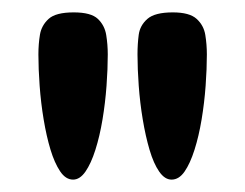

<svg xmlns="http://www.w3.org/2000/svg" viewBox="-20 -703 396 310"><path d="M257 -413Q246 -413 237 -426Q228 -439 221.5 -461Q215 -483 210.5 -510Q206 -537 204 -564.5Q202 -592 202 -615Q202 -632 204 -647Q206 -662 218 -672.5Q230 -683 259 -683Q286 -683 297.5 -672.5Q309 -662 311.5 -646.5Q314 -631 314 -615Q314 -592 312 -564.5Q310 -537 305.5 -510Q301 -483 294 -461Q287 -439 278 -426Q269 -413 257 -413ZM98 -413Q86 -413 77 -426.5Q68 -440 61.5 -461.5Q55 -483 50.5 -510Q46 -537 44 -564.5Q42 -592 42 -615Q42 -632 44.5 -647Q47 -662 58.5 -672.5Q70 -683 99 -683Q127 -683 138 -672.5Q149 -662 151.5 -646.5Q154 -631 154 -615Q154 -592 152 -564.5Q150 -537 145.5 -510Q141 -483 134 -461Q127 -439 118 -426Q109 -413 98 -413Z"/></svg>

Font: Fredoka SemiExpanded Medium
Style: Regular
Weight: 500
Width: 6
Designer: Ben Nathan
Foundry: Milena B. Brandão, Ben Nathan
Version: Version 2.001